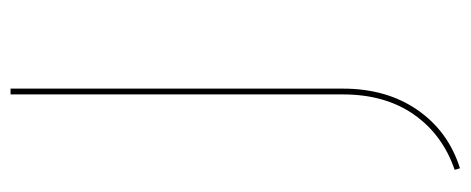

<svg xmlns="http://www.w3.org/2000/svg" viewBox="-284 -414 892 364"><g transform="rotate(-90 162.0 -232.0)"><path d="M165 -658H176V-28Q176 55 135.5 113.5Q95 172 25 194L22 184Q89 161 127 106.5Q165 52 165 -28Z"/></g></svg>

Font: Ysabeau Infant Hairline
Style: Regular
Weight: 100
Designer: Christian Thalmann (Catharsis Fonts)
Version: Version 0.003